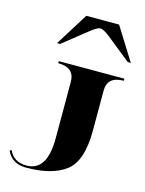

<svg xmlns="http://www.w3.org/2000/svg" viewBox="-114 -811 666 884"><g transform="rotate(15 219.5 -368.5)"><path d="M263.7 -703.1Q250 -703.1 217.8 -677.7L102.5 -585.9H87.9L185.5 -742.2H341.8L439.5 -585.9H424.8L310.5 -677.7Q278.3 -703.1 263.7 -703.1ZM97.7 -4.9Q195.3 -4.9 195.3 -161.1V-429.7Q195.3 -498 117.2 -498V-507.8H429.7V-498Q351.6 -498 351.6 -429.7V-239.3Q351.6 -93.8 286.6 -44.4Q221.7 4.9 97.7 4.9Q30.3 4.9 4.9 -51.8L13.7 -55.7Q36.1 -4.9 97.7 -4.9Z"/></g></svg>

Font: spinweradC
Style: Bold
Weight: 700
Width: 7
Version: Version 0.3